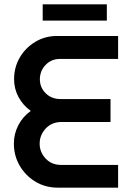

<svg xmlns="http://www.w3.org/2000/svg" viewBox="-20 -866 607 886"><path d="M247 0Q189 0 143 -28Q97 -56 70.5 -102Q44 -148 44 -204Q44 -248 64.5 -288Q85 -328 122 -354Q85 -381 65 -419Q45 -457 45 -500Q45 -556 71.5 -601Q98 -646 143 -673Q188 -700 243 -700H525V-594H256Q217 -594 190.5 -566.5Q164 -539 164 -500Q164 -462 191 -435.5Q218 -409 258 -409H490V-303H264Q219 -303 191 -273Q163 -243 163 -203Q163 -164 190.5 -134.5Q218 -105 262 -105H525V0ZM177 -771V-846H473V-771Z"/></svg>

Font: MuseoModerno Medium
Style: Regular
Weight: 500
Designer: Pablo Cosgaya, Héctor Gatti, Marcela Romero, and the Authors of The MuseoModerno Project.
Foundry: Omnibus-Type Team
Version: Version 1.001